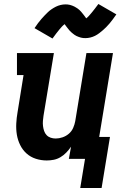

<svg xmlns="http://www.w3.org/2000/svg" viewBox="-20 -796 640 962"><path d="M243 -603 153 -655Q162 -669 170.5 -680Q179 -691 187.5 -701Q196 -711 204 -719Q212 -727 219.5 -734.5Q227 -742 238 -749.5Q249 -757 260 -762.5Q271 -768 283.5 -771Q296 -774 308 -774Q313 -774 319 -773.5Q325 -773 330.5 -771.5Q336 -770 341.5 -768Q347 -766 352 -763.5Q357 -761 361.5 -758Q366 -755 370 -752.5Q374 -750 379 -745Q384 -740 387.5 -736Q391 -732 394 -728Q397 -724 400 -720.5Q403 -717 406 -712.5Q409 -708 412 -704Q420 -710 425.5 -716.5Q431 -723 438.5 -731.5Q446 -740 454.5 -751.5Q463 -763 473 -776L563 -724Q554 -711 545.5 -699.5Q537 -688 528.5 -678Q520 -668 512 -660Q504 -652 496 -645Q488 -638 477.5 -630Q467 -622 456 -616.5Q445 -611 432.5 -608Q420 -605 408 -605Q402 -605 396.5 -605.5Q391 -606 385.5 -607.5Q380 -609 374.5 -611Q369 -613 363.5 -615.5Q358 -618 354 -621Q350 -624 346 -627Q342 -630 337 -634.5Q332 -639 328.5 -643Q325 -647 322 -651Q319 -655 316 -658.5Q313 -662 309.5 -667Q306 -672 304 -675Q296 -669 290 -662.5Q284 -656 277 -647.5Q270 -639 261.5 -628Q253 -617 243 -603ZM382 146 406 0H325L336 -61Q325 -45 312 -31.5Q299 -18 283 -8.5Q267 1 249.5 4.5Q232 8 214 8Q186 8 159.5 -0.5Q133 -9 113 -27Q93 -45 81 -69.5Q69 -94 64.5 -121Q60 -148 61.5 -177Q63 -206 68 -234L98 -420H65V-530H250L198 -216Q196 -203 195 -190Q194 -177 195.5 -164.5Q197 -152 201 -140Q205 -128 213.5 -119Q222 -110 234 -106Q246 -102 259 -102Q276 -102 293.5 -108Q311 -114 325 -126Q339 -138 346.5 -155Q354 -172 357 -189L413 -530H546L477 -110H531L489 146Z"/></svg>

Font: Iosevka Slab XBdEx
Style: Italic
Weight: 800
Width: 7
Italic angle: -9°
Monospace: yes
Designer: Belleve Invis
Foundry: Belleve Invis
Version: Version 11.1.1; ttfautohint (v1.8.3)